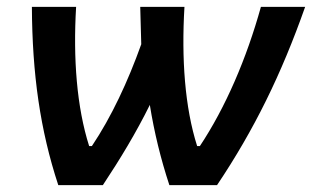

<svg xmlns="http://www.w3.org/2000/svg" viewBox="-20 -540 910 560"><path d="M474 0H613C721 -161 801 -324 870 -520H741C699 -369 638 -227 563 -114H555C519 -227 509 -369 518 -520H389L392 -411C353 -302 305 -199 248 -114H240C204 -227 193 -369 202 -520H73C74 -324 97 -161 150 0H280C331 -77 377 -153 417 -234C430 -153 449 -76 474 0Z"/></svg>

Font: Fixel Display 20240404 SemiBold
Style: Italic
Weight: 600
Italic angle: -10°
Designer: AlfaBravo + MacPaw
Foundry: Kyrylo Tkachov, Marchela Mozhyna, Serhii Makarenko, Maria Weinstein, Zakhar Kryvoshyya
Version: Version 1.211;Glyphs 3.2 (3225)